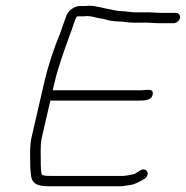

<svg xmlns="http://www.w3.org/2000/svg" viewBox="-20 -653 649 670"><path d="M594.4 -608H540.4C529 -608 512.8 -610 500.8 -610H450.8C437 -610 417.8 -614 404.8 -614C388.4 -614 369.2 -620 355.6 -622C335.9 -625.4 313.7 -633 290.1 -633C284.7 -632.3 279.6 -632 274.9 -632H259.9C239.3 -632 220.2 -617.1 212.8 -601L207.5 -587C202.6 -573.3 196 -553.4 190 -537C167.7 -483.8 147.8 -423.5 133.6 -362L91.1 -178C86.8 -159.5 86.1 -151.8 85.6 -137L85 -117C86 -93 84.4 -68.3 87.6 -46C89.9 -13.1 107.6 -3 150.7 -3H398.7C409.6 -3 428.4 -6.7 437.8 -8C455.7 -11.4 469.9 -21.5 484.7 -29C500 -39.7 498.1 -58.5 483.7 -61.5C468.6 -64.7 455.7 -44 440.2 -44C431.4 -41.9 416 -39 407 -39H159C147.8 -39 135.9 -39.4 128.7 -42C121.2 -46.2 124 -65 122.3 -75C122 -93.2 122.6 -106.6 121.9 -125L122.5 -145C122.2 -149.7 122.6 -154.3 123.7 -159C124.1 -163.7 125.2 -170 127.1 -178L155.7 -302H464.7C487.4 -302 511 -303.4 513.1 -325.5C515.1 -346 491.5 -338 473 -338H164L169.6 -362C183.4 -422 204.6 -477.6 223.6 -531C232.4 -552 237.8 -575.9 247.1 -594C247.3 -594.7 247.7 -595 248.4 -595C249.9 -595.7 250.9 -596 251.6 -596H266.6C271.9 -596 277.7 -596.3 283.8 -597C299.3 -597 314.7 -591.3 328 -589L341.5 -587C355.6 -581.9 376.4 -578 395.4 -578C408.5 -578 428.7 -574 442.5 -574H492.5C504.7 -574 521.1 -572 532.1 -572H586.1C595.3 -572 606.1 -580.8 608.2 -590C610.3 -599.2 603.6 -608 594.4 -608Z"/></svg>

Font: HoneyBee
Style: LitIt
Weight: 300
Foundry: Cannot Into Space Fonts
Version: Version 0.89